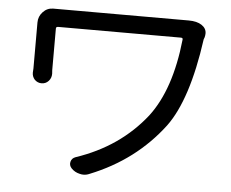

<svg xmlns="http://www.w3.org/2000/svg" viewBox="-46 -585 849 706"><g transform="rotate(5 378.0 -232.5)"><path d="M616.2 -532.2Q620.1 -532.2 623 -532.2Q653.3 -532.2 670.9 -520.5Q688.5 -508.8 688.5 -490.2Q688.5 -483.4 686.5 -475.6Q684.6 -471.7 683.6 -467.8Q652.3 -242.2 577.1 -140.6Q474.6 -4.9 308.6 61.5Q297.9 66.4 286.1 66.4Q279.3 66.4 272.5 64.5Q253.9 60.5 241.2 46.9Q231.4 36.1 234.9 22.9Q238.3 9.8 252 4.9Q412.1 -48.8 508.8 -171.9Q586.9 -274.4 606.4 -460Q607.4 -466.8 599.6 -466.8H146.5Q138.7 -466.8 138.7 -460V-306.6Q138.7 -301.8 139.6 -293Q139.6 -277.3 129.4 -266.1Q119.1 -254.9 103.5 -254.9Q88.9 -254.9 78.1 -265.6Q68.4 -276.4 68.4 -291L69.3 -306.6V-476.6Q69.3 -499 85 -515.6Q100.6 -532.2 123 -532.2H153.3H597.7Q610.4 -532.2 616.2 -532.2Z"/></g></svg>

Font: Gen Jyuu Gothic P Normal
Style: Regular
Weight: 300
Designer: [Source Han Sans]
Ryoko NISHIZUKA  (kana & ideographs); Paul D. Hunt (Latin, Greek & Cyrillic); Wenlong ZHANG  (bopomofo
Version: Version 1.002.20150607